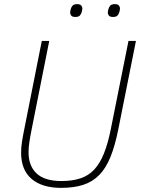

<svg xmlns="http://www.w3.org/2000/svg" viewBox="-20 -896 683 928"><path d="M218 -698 133 -271Q125 -231 121.5 -206Q118 -181 118 -160Q118 -94 157 -57.5Q196 -21 277 -21Q330 -21 369 -34Q408 -47 435.5 -76.5Q463 -106 482.5 -154.5Q502 -203 516 -274L601 -698H637L552 -272Q536 -192 514 -137.5Q492 -83 459.5 -50Q427 -17 382 -2.5Q337 12 275 12Q184 12 133 -31Q82 -74 82 -158Q82 -184 86.5 -212.5Q91 -241 99 -280L182 -698ZM344 -814Q330 -814 324.5 -820.5Q319 -827 319 -835Q319 -840 322 -852Q325 -863 331.5 -869.5Q338 -876 353 -876Q367 -876 372.5 -869.5Q378 -863 378 -855Q378 -850 375 -838Q372 -827 365.5 -820.5Q359 -814 344 -814ZM526 -814Q512 -814 506.5 -820.5Q501 -827 501 -835Q501 -840 504 -852Q507 -863 513.5 -869.5Q520 -876 535 -876Q549 -876 554.5 -869.5Q560 -863 560 -855Q560 -850 557 -838Q554 -827 547.5 -820.5Q541 -814 526 -814Z"/></svg>

Font: IBM Plex Sans ExtLt
Style: Italic
Weight: 200
Italic angle: -11°
Designer: Mike Abbink, Paul van der Laan, Pieter van Rosmalen
Foundry: Bold Monday
Version: Version 3.005